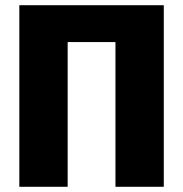

<svg xmlns="http://www.w3.org/2000/svg" viewBox="-20 -715 700 735"><path d="M607 -695H54V0H239V-554H422V0H607Z"/></svg>

Font: Fira Sans ExtraBold
Style: Regular
Weight: 800
Designer: bBox Type GmbH & Carrois Corporate GbR & Edenspiekermann AG
Foundry: bBox Type GmbH & Carrois Corporate GbR & Edenspiekermann AG
Version: Version 4.300;PS 004.300;hotconv 1.0.88;makeotf.lib2.5.64775